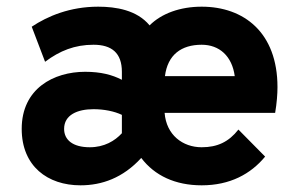

<svg xmlns="http://www.w3.org/2000/svg" viewBox="-20 -543 896 575"><path d="M221 12C285 12 348 -10 403 -70C443 -17 505 12 584 12C669 12 731 -22 774 -74L694 -155C665 -118 631 -102 584 -102C527 -102 478 -139 473 -205H804C809 -234 811 -262 811 -282C811 -446 710 -523 584 -523C520 -523 464 -503 428 -467C390 -513 327 -523 274 -523C190 -523 123 -495 75 -463L115 -358C159 -391 204 -409 260 -409C315 -409 345 -384 345 -328V-304C316 -319 282 -328 235 -328C141 -328 45 -278 45 -157C45 -45 123 12 221 12ZM474 -315C482 -379 523 -409 584 -409C637 -409 675 -375 683 -315ZM249 -102C198 -102 172 -124 172 -157C172 -199 212 -216 260 -216C291 -216 322 -210 345 -199V-144C324 -121 292 -102 249 -102Z"/></svg>

Font: Overpass ExtraBold
Style: Regular
Weight: 800
Designer: Delve Withrington, Thomas Jockin
Foundry: Delve Fonts
Version: Version 3.000;DELV;Overpass